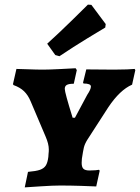

<svg xmlns="http://www.w3.org/2000/svg" viewBox="-20 -802 605 830"><path d="M294 -293H304L357 -392Q373 -416 373 -428Q373 -441 341 -441L339 -445L353 -502L473 -501Q504 -501 529 -502Q554 -503 562 -504L565 -499L551 -436Q498 -413 448 -338L357 -197Q346 -179 342.5 -164Q339 -149 334 -116Q333 -109 333 -98Q333 -80 340.5 -72.5Q348 -65 367 -65Q382 -65 393 -66Q404 -67 408 -68L411 -64L396 4Q378 3 330.5 1.5Q283 0 240 0Q208 0 156 3.5Q104 7 87 8L101 -59Q136 -62 153 -68Q170 -74 178 -86.5Q186 -99 189 -124L190 -139Q191 -145 191 -156Q191 -180 177 -212L112 -365Q101 -391 84 -407.5Q67 -424 39 -434L36 -438L51 -504Q65 -504 101 -502.5Q137 -501 167 -501Q191 -501 240.5 -503.5Q290 -506 307 -507L312 -499L299 -440Q278 -440 269 -435Q260 -430 260 -418Q260 -402 294 -293ZM237 -559 219 -564 184 -613Q239 -663 292 -715Q345 -767 360 -782L375 -781L437 -698L435 -683Q418 -673 358 -636.5Q298 -600 237 -559Z"/></svg>

Font: Alegreya SC ExtraBold
Style: Italic
Weight: 800
Italic angle: -7°
Designer: Juan Pablo del Peral
Foundry: Huerta Tipografica
Version: Version 2.007; ttfautohint (v1.6)